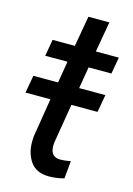

<svg xmlns="http://www.w3.org/2000/svg" viewBox="-111 -712 538 777"><g transform="rotate(15 158.0 -323.0)"><path d="M309.1 -367.7H199.2L214.4 -458.5H310.1L322.3 -528.3H226.1L248.5 -656.2H160.6L138.2 -528.3H44.9L32.7 -458.5H126L110.8 -367.7H7.3L-5.9 -293.9H98.6L72.3 -131.3C71.8 -123.5 71.3 -116.2 71.3 -108.9C71.3 -76.7 79.1 -48.8 95.2 -25.9C111.3 -2.9 136.7 8.8 171.9 9.3C193.8 9.3 215.3 6.3 236.3 0.5L243.2 -73.2C225.1 -69.8 210.9 -68.4 200.2 -68.4C174.8 -68.4 161.1 -81.1 158.7 -106.4C158.2 -109.4 158.2 -112.3 158.2 -115.2C158.2 -120.1 158.7 -125 159.2 -129.9L186.5 -293.9H295.9Z"/></g></svg>

Font: Roboto
Style: Italic
Weight: 400
Italic angle: -12°
Designer: Google
Version: Version 2.137; 2017